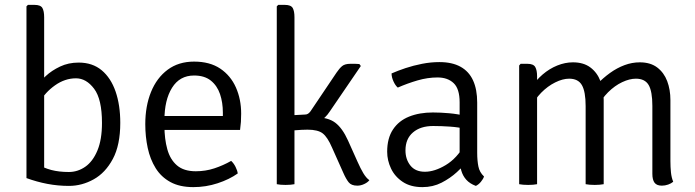

<svg xmlns="http://www.w3.org/2000/svg" viewBox="-20 -755 2850 787"><path d="M161 -25H88.5V-729L94.5 -735H121.5Q146.5 -735 153.8 -722.2Q161 -709.5 161 -684.5ZM473 -251.5Q473 -160.5 442.5 -103.5Q412 -46.5 363.8 -19.8Q315.5 7 262.5 7Q218 7 174.5 -1.2Q131 -9.5 88.5 -25L126.5 -85Q159 -66.5 190.5 -58.2Q222 -50 262 -50Q298.5 -50 329.5 -71.5Q360.5 -93 379.2 -137.8Q398 -182.5 398 -251Q398 -348.5 365.8 -391.2Q333.5 -434 291.5 -434Q246 -434 205.2 -405Q164.5 -376 142.5 -336L131 -402Q143.5 -421 167.8 -443.5Q192 -466 226.2 -482.2Q260.5 -498.5 302.5 -498.5Q359 -498.5 396.8 -467Q434.5 -435.5 453.8 -379.8Q473 -324 473 -251.5Z M620.5 -222.5V-279.5H893.5V-293.5Q893.5 -335 881.8 -369.5Q870 -404 844 -424.8Q818 -445.5 775.5 -445.5Q716.5 -445.5 685.2 -395.2Q654 -345 654 -263V-239.5Q654 -185.5 665.8 -143.2Q677.5 -101 705.5 -77Q733.5 -53 782.5 -53Q822.5 -53 858.8 -65Q895 -77 927.5 -95.5Q938 -86 945.5 -71Q953 -56 954.5 -44Q920 -19.5 872 -3.8Q824 12 772.5 12Q716.5 12 678.5 -8.8Q640.5 -29.5 618 -65.8Q595.5 -102 585.5 -148.5Q575.5 -195 575.5 -246Q575.5 -320 599 -378Q622.5 -436 667.2 -469.2Q712 -502.5 775.5 -502.5Q840 -502.5 882.8 -473.8Q925.5 -445 947 -396.5Q968.5 -348 968.5 -289Q968.5 -270 967.5 -255.5Q966.5 -241 964 -222.5Z M1187 0Q1180 1.5 1170.5 2.2Q1161 3 1150.5 3Q1129 3 1114.5 0V-729L1120.5 -735H1147.5Q1172.5 -735 1179.8 -722.2Q1187 -709.5 1187 -684.5ZM1446 -91Q1457.5 -65 1469.2 -45.2Q1481 -25.5 1494 -16.5Q1487.5 -7.5 1473.2 -0.8Q1459 6 1444.5 6Q1420 6 1409 -8Q1398 -22 1387.5 -46L1341 -150Q1322.5 -193 1302.8 -208.2Q1283 -223.5 1240.5 -223.5Q1230.5 -223.5 1215.8 -222.8Q1201 -222 1183 -220.5L1149.5 -217.5V-274.5H1270.5Q1324.5 -274.5 1354 -252.2Q1383.5 -230 1406.5 -179ZM1332 -298.5Q1313.5 -270 1290.5 -258.8Q1267.5 -247.5 1236.5 -247.5H1155.5V-281.5L1230.5 -285.5Q1237.5 -285.5 1242.8 -289Q1248 -292.5 1252.5 -298.5L1359.5 -457.5Q1371 -474.5 1382.2 -484Q1393.5 -493.5 1416.5 -493.5Q1427 -493.5 1435 -493.5Q1443 -493.5 1453 -492.5L1459 -484.5Z M1567 -133Q1567 -188.5 1590.8 -224.2Q1614.5 -260 1656.8 -277Q1699 -294 1754.5 -294Q1785.5 -294 1821.5 -290.8Q1857.5 -287.5 1889.5 -279.5V-226.5Q1860 -233.5 1824.8 -236Q1789.5 -238.5 1755.5 -238.5Q1703.5 -238.5 1672.8 -212.2Q1642 -186 1642 -138.5Q1642 -102 1662.2 -76.5Q1682.5 -51 1721.5 -51Q1761.5 -51 1807.2 -78.5Q1853 -106 1884.5 -162L1897 -94.5Q1880 -74.5 1852.8 -49.5Q1825.5 -24.5 1790 -6.2Q1754.5 12 1711.5 12Q1663 12 1630.8 -9.5Q1598.5 -31 1582.8 -64.2Q1567 -97.5 1567 -133ZM1964 -31.5Q1960.5 -21 1951.2 -9.8Q1942 1.5 1930.5 7Q1906 -2 1891.5 -18Q1877 -34 1870.8 -55.8Q1864.5 -77.5 1864 -103.5V-335.5Q1864 -391 1839.5 -414.2Q1815 -437.5 1773.5 -437.5Q1733 -437.5 1691.8 -425.5Q1650.5 -413.5 1610.5 -396Q1600.5 -404.5 1592.8 -421.5Q1585 -438.5 1585 -454Q1610 -465 1642.2 -475.8Q1674.5 -486.5 1710.2 -493.5Q1746 -500.5 1781 -500.5Q1833 -500.5 1867.5 -481.5Q1902 -462.5 1919 -425.5Q1936 -388.5 1936 -334.5V-128.5Q1936 -97 1940.8 -73Q1945.5 -49 1964 -31.5Z M2141.5 -493.5Q2166.5 -493.5 2174 -480.2Q2181.5 -467 2181.5 -442V0Q2174.5 1.5 2165 2.2Q2155.5 3 2145 3Q2134 3 2124.5 2.2Q2115 1.5 2108 0V-486.5L2114 -493.5ZM2380.5 -320Q2380.5 -379.5 2365.2 -406Q2350 -432.5 2313 -432.5Q2286.5 -432.5 2255.8 -417.2Q2225 -402 2198.2 -374.8Q2171.5 -347.5 2155 -310.5V-392.5Q2176 -425.5 2204 -449.5Q2232 -473.5 2264.2 -486.5Q2296.5 -499.5 2328.5 -499.5Q2372 -499.5 2400 -478.5Q2428 -457.5 2441.2 -422.5Q2454.5 -387.5 2454.5 -345.5V0Q2447 1.5 2437.5 2.2Q2428 3 2418 3Q2407 3 2397.5 2.2Q2388 1.5 2380.5 0ZM2654 -321Q2654 -380.5 2638.8 -406.5Q2623.5 -432.5 2586.5 -432.5Q2560.5 -432.5 2530.2 -418.2Q2500 -404 2472.5 -376.8Q2445 -349.5 2426 -310V-408.5Q2452 -435.5 2480.5 -456Q2509 -476.5 2539.8 -488Q2570.5 -499.5 2602.5 -499.5Q2646 -499.5 2673.8 -478.5Q2701.5 -457.5 2714.8 -422.5Q2728 -387.5 2728 -345V-95Q2728 -70.5 2730.2 -48.5Q2732.5 -26.5 2739.5 -10Q2731.5 -3 2718.8 1.5Q2706 6 2693 6Q2672 6 2663 -6Q2654 -18 2654 -42.5Z"/></svg>

Font: Signika Light Light
Style: Regular
Weight: 300
Version: Version 2.001